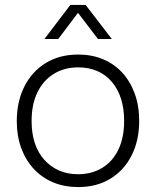

<svg xmlns="http://www.w3.org/2000/svg" viewBox="-20 -750 632 778"><path d="M297 8Q241 8 195.5 -11Q150 -30 117 -65.5Q84 -101 66 -150Q48 -199 48 -259Q48 -339 79 -400Q110 -461 166 -495Q222 -529 297 -529Q352 -529 397.5 -510Q443 -491 475.5 -455.5Q508 -420 526 -370.5Q544 -321 544 -260Q544 -181 513.5 -120.5Q483 -60 427.5 -26Q372 8 297 8ZM296 -44Q352 -44 394.5 -70Q437 -96 460 -144.5Q483 -193 483 -260Q483 -310 470.5 -349.5Q458 -389 433.5 -418Q409 -447 374.5 -462Q340 -477 297 -477Q241 -477 198.5 -451Q156 -425 132 -376.5Q108 -328 108 -259Q108 -210 121 -170.5Q134 -131 159 -103Q184 -75 218.5 -59.5Q253 -44 296 -44ZM160 -592 265 -730H327L433 -592H377L296 -698L216 -592Z"/></svg>

Font: Mona Sans ExtraLight Light
Style: Regular
Weight: 300
Version: Version 2.000